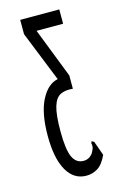

<svg xmlns="http://www.w3.org/2000/svg" viewBox="-102 -503 455 726"><g transform="rotate(-15 125.0 -140.0)"><path d="M144 177Q95 177 68 129.5Q41 82 41 -6Q41 -95 67 -145.5Q93 -196 133 -204L54 -401V-457H207V-401H103L179 -206V-154Q150 -157 130.5 -147.5Q111 -138 101.5 -106.5Q92 -75 92 -11Q92 61 105.5 90.5Q119 120 148 120Q171 120 185 100Q193 86 194 78Q195 70 193 63L196 56L205 61L225 117Q209 152 188.5 164.5Q168 177 144 177Z"/></g></svg>

Font: Inconsolata UltraCondensed
Style: Regular
Weight: 400
Width: 1
Monospace: yes
Designer: Raph Levien, Cyreal, Brenton Simpson
Foundry: Raph Levien, Cyreal, Google
Version: Version 3.000; ttfautohint (v1.8.2.53-6de2)